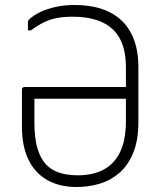

<svg xmlns="http://www.w3.org/2000/svg" viewBox="-20 -740 640 770"><path d="M277 -720Q362 -720 419 -691.5Q476 -663 505.5 -607.5Q535 -552 535 -470V-252Q535 -177 514 -126.5Q493 -76 458 -46Q423 -16 379 -3Q335 10 288 10Q219 10 169.5 -18Q120 -46 94 -100Q68 -154 68 -231V-380Q68 -384 69 -386Q70 -388 72.5 -389.5Q75 -391 79 -391H391Q416 -391 441 -391Q466 -391 491 -391L513 -395V-344Q414 -344 315.5 -344Q217 -344 118 -344V-247Q118 -187 130 -145.5Q142 -104 167 -78Q188 -57 219 -47Q250 -37 293 -37Q352 -37 395 -59.5Q438 -82 461.5 -130Q485 -178 485 -255V-468Q485 -502 479.5 -530.5Q474 -559 462.5 -581.5Q451 -604 434 -621Q407 -647 366.5 -660Q326 -673 271 -673Q237 -673 209.5 -668Q182 -663 157 -651Q132 -639 104 -618H92Q92 -626 92 -635Q92 -644 92 -652Q92 -654 93 -656.5Q94 -659 95 -660Q114 -679 142 -692Q170 -705 204.5 -712.5Q239 -720 277 -720Z"/></svg>

Font: Recursive Sans Linear Light
Style: Regular
Weight: 300
Version: Version 1.085